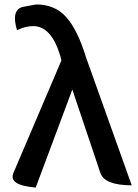

<svg xmlns="http://www.w3.org/2000/svg" viewBox="-20 -830 616 860"><path d="M140 10Q17 0 40 -55L255 -559L250 -580Q210 -713 129 -713Q94 -713 56 -695Q28 -790 87 -800L142 -810Q226 -810 276 -754Q327 -698 365 -574L570 0Q447 0 429 -57L304 -429Z"/></svg>

Font: Swei Half Moon CJK SC
Style: Medium
Weight: 500
Version: Version 2.071